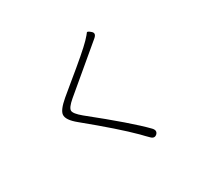

<svg xmlns="http://www.w3.org/2000/svg" viewBox="-166 -1002 1332 1267"><g transform="rotate(-30 500.0 -368.5)"><path d="M689 34Q667 54 643 28L621 6Q609 -7 596 -20Q494 -122 284 -294Q217 -348 221 -387Q224 -421 290 -477L372 -545Q544 -685 592 -735Q624 -769 629 -777.5Q634 -786 658 -765Q682 -745 653 -720L329 -448Q280 -406 280.5 -383Q281 -360 333 -317Q588 -113 685 -13Q710 13 689 34Z"/></g></svg>

Font: Resource Han Rounded CN Light
Style: Regular
Weight: 300
Designer: Cyano Hao (round all glyphs); Ryoko NISHIZUKA 西塚涼子 (kana, bopomofo & ideographs); Paul D. Hunt (Latin, Greek & Cyrillic)
Foundry: Cyano Hao
Version: 0.990